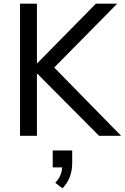

<svg xmlns="http://www.w3.org/2000/svg" viewBox="-20 -739 679 1045"><path d="M89 0V-719H181V-396H184L502 -719H618L248 -344L252 -395L639 0H519L184 -337H181V0ZM320 286 281 256Q303 232 311 208.5Q319 185 319 160L340 172H267V80H373V147Q373 188 360.5 222.5Q348 257 320 286Z"/></svg>

Font: Nunitoga
Style: Medium
Weight: 500
Designer: Vernon Adams
Foundry: Vernon Adams
Version: Version 1.0